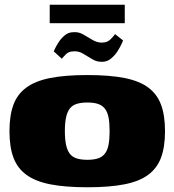

<svg xmlns="http://www.w3.org/2000/svg" viewBox="-20 -784 737 811"><path d="M349 7Q255 7 192 -5.5Q129 -18 91 -46Q53 -74 36.5 -119Q20 -164 20 -230Q20 -296 36.5 -341Q53 -386 91 -414Q129 -442 192 -454.5Q255 -467 349 -467Q443 -467 506 -454.5Q569 -442 606.5 -414Q644 -386 660.5 -341Q677 -296 677 -230Q677 -164 660.5 -119Q644 -74 606.5 -46Q569 -18 506 -5.5Q443 7 349 7ZM349 -109Q376 -109 394 -115Q412 -121 423 -135Q434 -149 438.5 -172.5Q443 -196 443 -230Q443 -265 438.5 -288Q434 -311 423 -325Q412 -339 394 -345Q376 -351 349 -351Q322 -351 303.5 -345Q285 -339 274.5 -325Q264 -311 259 -288Q254 -265 254 -230Q254 -196 259 -172.5Q264 -149 274.5 -135Q285 -121 303.5 -115Q322 -109 349 -109ZM412 -523Q390 -522 370.5 -533.5Q351 -545 331.5 -557Q312 -569 290 -567Q270 -567 257.5 -554Q245 -541 241 -536L207 -567Q207 -567 212.5 -579Q218 -591 228.5 -607Q239 -623 254.5 -635.5Q270 -648 290 -648Q312 -650 331.5 -638.5Q351 -627 370.5 -615.5Q390 -604 410 -604Q433 -604 446.5 -617.5Q460 -631 466 -640L500 -613Q500 -613 494 -599.5Q488 -586 477 -568.5Q466 -551 449.5 -537Q433 -523 412 -523ZM190 -686V-764H507V-686Z"/></svg>

Font: Genos Black
Style: Regular
Weight: 900
Designer: Robert E. Leuschke
Foundry: Robert E. Leuschke
Version: Version 1.010